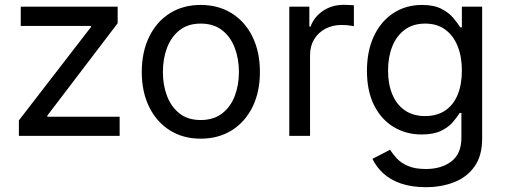

<svg xmlns="http://www.w3.org/2000/svg" viewBox="-20 -569 2114 804"><path d="M59.1 0V-64.9L360.8 -455.6V-460.4H66.9V-541H472.7V-471.7L178.2 -85V-80.1H481V0Z M820.3 11.7Q746.6 11.7 691.2 -23.2Q635.7 -58.1 604.7 -121.1Q573.7 -184.1 573.7 -267.6Q573.7 -351.6 604.7 -415Q635.7 -478.5 691.2 -513.4Q746.6 -548.3 820.3 -548.3Q894.5 -548.3 950.4 -513.4Q1006.3 -478.5 1037.4 -415Q1068.4 -351.6 1068.4 -267.6Q1068.4 -184.1 1037.4 -121.1Q1006.3 -58.1 950.4 -23.2Q894.5 11.7 820.3 11.7ZM820.3 -66.4Q874.5 -66.4 910.2 -94Q945.8 -121.6 963.1 -167.2Q980.5 -212.9 980.5 -267.6Q980.5 -322.3 963.1 -368.4Q945.8 -414.6 910.2 -442.4Q874.5 -470.2 820.3 -470.2Q767.1 -470.2 731.9 -442.4Q696.8 -414.6 679.4 -368.7Q662.1 -322.8 662.1 -267.6Q662.1 -212.9 679.4 -167.2Q696.8 -121.6 731.7 -94Q766.6 -66.4 820.3 -66.4Z M1191.4 0V-541H1275.4V-457.5H1280.3Q1295.4 -498.5 1332.8 -523.7Q1370.1 -548.8 1418.9 -548.8Q1429.2 -548.8 1441.9 -548.1Q1454.6 -547.4 1461.9 -546.9V-459.5Q1458 -460.4 1442.6 -462.4Q1427.2 -464.4 1409.7 -464.4Q1372.1 -464.4 1342.3 -448.5Q1312.5 -432.6 1295.4 -404.3Q1278.3 -376 1278.3 -337.9V0Z M1763.2 214.8Q1703.1 214.8 1658.4 199.2Q1613.8 183.6 1584.5 156.5Q1555.2 129.4 1539.6 96.2L1613.3 58.1Q1624.5 75.7 1641.8 94.5Q1659.2 113.3 1688.5 126Q1717.8 138.7 1763.2 138.7Q1828.6 138.7 1870.4 106.7Q1912.1 74.7 1912.1 7.8V-96.2H1905.3Q1894 -78.6 1876 -57.4Q1857.9 -36.1 1826.7 -21Q1795.4 -5.9 1745.6 -5.9Q1680.2 -5.9 1628.2 -37.4Q1576.2 -68.8 1546.4 -128.4Q1516.6 -188 1516.6 -272.5Q1516.6 -356 1545.9 -418Q1575.2 -480 1627.4 -514.2Q1679.7 -548.3 1747.6 -548.3Q1796.9 -548.3 1828.1 -532.2Q1859.4 -516.1 1877.9 -494.1Q1896.5 -472.2 1907.2 -454.6H1914.1V-541H1999V11.7Q1999 83 1967.3 127.9Q1935.5 172.9 1882.1 193.8Q1828.6 214.8 1763.2 214.8ZM1760.3 -83Q1809.6 -83 1844 -106Q1878.4 -128.9 1896.2 -171.9Q1914.1 -214.8 1914.1 -273.9Q1914.1 -332 1896.2 -376.2Q1878.4 -420.4 1844.2 -445.3Q1810.1 -470.2 1760.3 -470.2Q1709.5 -470.2 1674.8 -444.3Q1640.1 -418.5 1622.6 -374.3Q1605 -330.1 1605 -273.9Q1605 -216.8 1622.8 -173.8Q1640.6 -130.9 1675.3 -106.9Q1710 -83 1760.3 -83Z"/></svg>

Font: Inter 17pt
Style: Regular
Weight: 400
Version: Version 4.001;git-66647c0bb